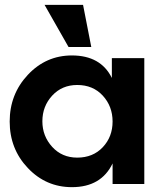

<svg xmlns="http://www.w3.org/2000/svg" viewBox="-20 -760 656 793"><path d="M263 -566 164 -740H323L357 -566ZM277 13Q170 13 95 -66Q20 -145 20 -258Q20 -371 95 -451Q170 -531 277 -531Q396 -531 442 -438V-520H576V0H445V-85Q398 13 277 13ZM299 -109Q364 -109 404.5 -152Q445 -195 445 -258Q445 -321 404.5 -365Q364 -409 299 -409Q236 -409 195.5 -365Q155 -321 155 -259Q155 -198 195.5 -153.5Q236 -109 299 -109Z"/></svg>

Font: Cal Sans
Style: Regular
Weight: 400
Designer: Designer Mark Davis DBA MarkFonts
Foundry: Designer Mark Davis DBA MarkFonts
Version: Version 1.000